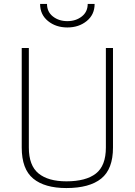

<svg xmlns="http://www.w3.org/2000/svg" viewBox="-20 -943 682 972"><path d="M126 -196Q126 -105 175 -65Q224 -25 316 -25Q415 -25 465.5 -64.5Q516 -104 516 -196V-700H552V-196Q552 -87 492.5 -39Q433 9 316 9Q206 9 148 -39Q90 -87 90 -196V-700H126ZM183 -923H218Q218 -883 248 -859.5Q278 -836 321 -836Q364 -836 394 -859.5Q424 -883 424 -923H459Q459 -869 419 -836.5Q379 -804 321 -804Q263 -804 223 -836.5Q183 -869 183 -923Z"/></svg>

Font: TitilliumText22L Th
Style: Thin
Weight: 100
Designer: Campivisivi
Foundry: Campivisivi
Version: 1.000